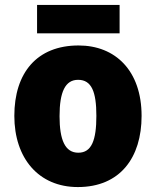

<svg xmlns="http://www.w3.org/2000/svg" viewBox="-20 -747 633 777"><path d="M464 -727H130V-612H464ZM553 -278C553 -461 447 -563 298 -563C129 -563 38 -452 38 -278C38 -107 136 10 295 10C466 10 553 -109 553 -278ZM221 -277C221 -375 244 -424 296 -424C351 -424 370 -375 370 -278C370 -180 351 -129 297 -129C243 -129 221 -181 221 -277Z"/></svg>

Font: Noto Sans Arabic SemCond Blk
Style: Regular
Weight: 900
Width: 4
Designer: Monotype Design Team, Nadine Chahine, Nizar Qandah and Khaled Hosny
Foundry: Monotype Imaging Inc.
Version: Version 2.012